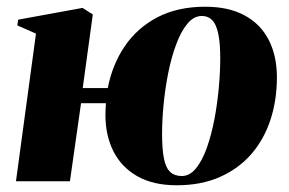

<svg xmlns="http://www.w3.org/2000/svg" viewBox="-20 -539 858 571"><path d="M226 -277H300.5Q314 -347 351.2 -401.8Q388.5 -456.5 448.5 -487.8Q508.5 -519 590.5 -519Q660 -519 707.5 -493.2Q755 -467.5 779.2 -420.2Q803.5 -373 803.5 -309Q803.5 -241.5 784.5 -183.2Q765.5 -125 727.8 -81.2Q690 -37.5 634.2 -12.8Q578.5 12 505.5 12Q435.5 12 388.2 -15Q341 -42 317.2 -89.2Q293.5 -136.5 293.5 -197.5Q293.5 -206 294 -214.8Q294.5 -223.5 295 -232H221L188 0H27.5L87 -439L31.5 -463.5L34 -480.5L225.5 -515.5L256 -496ZM580.5 -491.5Q556 -491.5 537 -468.2Q518 -445 503.8 -406.5Q489.5 -368 480.2 -321.5Q471 -275 466.5 -228Q462 -181 462 -141.5Q462 -95.5 467.5 -67.8Q473 -40 486 -27.8Q499 -15.5 520.5 -15.5Q544.5 -15.5 563.2 -38.8Q582 -62 595.5 -100.5Q609 -139 617.8 -185.2Q626.5 -231.5 630.8 -278.8Q635 -326 635 -365.5Q635 -411.5 629 -439.2Q623 -467 611 -479.2Q599 -491.5 580.5 -491.5Z"/></svg>

Font: Merriweather 144pt Black
Style: Italic
Weight: 900
Italic angle: -7.8°
Version: Version 2.101